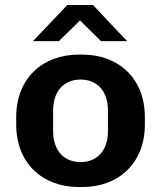

<svg xmlns="http://www.w3.org/2000/svg" viewBox="-20 -740 646 770"><path d="M250 -720 112 -575H216L301 -658L385 -575H490C444 -623 398 -672 353 -720ZM561 -241V-270C561 -429 452 -521 311 -521H295C154 -521 45 -429 45 -270V-241C45 -82 154 10 295 10H311C452 10 561 -82 561 -241ZM413 -296V-215C413 -131 365 -90 303 -90C241 -90 193 -131 193 -215V-296C193 -380 241 -421 303 -421C365 -421 413 -380 413 -296Z"/></svg>

Font: Chivo
Style: Bold
Weight: 700
Designer: Hector Gatti
Foundry: Omnibus-Type
Version: Version 1.003;PS 001.003;hotconv 1.0.70;makeotf.lib2.5.58329